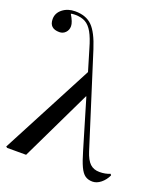

<svg xmlns="http://www.w3.org/2000/svg" viewBox="-145 -879 848 990"><g transform="rotate(20 279.5 -384.5)"><path d="M554 -57 559 -50Q546 -22 524 -4.5Q502 13 479 13Q455 13 438.5 1.5Q422 -10 408.5 -39Q395 -68 380 -120L300 -389H298L111 0H7L0 -5L265 -510L230 -627Q215 -680 198 -710Q181 -740 158.5 -752.5Q136 -765 102 -765Q94 -765 88.5 -764.5Q83 -764 79 -762Q102 -724 102 -702Q102 -681 88.5 -667Q75 -653 55 -653Q0 -653 0 -705Q0 -738 28 -760Q56 -782 97 -782Q156 -782 190 -748.5Q224 -715 251 -630L410 -128Q424 -84 444 -65Q464 -46 496 -46Q529 -46 554 -57Z"/></g></svg>

Font: Display Regular
Style: Regular
Weight: 400
Designer: Latin by Veronika Burian and Jose Scaglione. Greek by Irene Vlachou. Cyrillic by Vera Evstafieva.
Foundry: TypeTogether
Version: Version 3.002